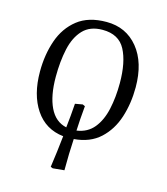

<svg xmlns="http://www.w3.org/2000/svg" viewBox="-104 -602 732 843"><g transform="rotate(15 262.0 -180.0)"><path d="M214 161 204 157Q209 122 213.5 86.5Q218 51 222 13Q140 4 95 -63Q50 -130 50 -235Q50 -312 72.5 -377Q95 -442 145 -481.5Q195 -521 277 -521Q366 -521 420 -455Q474 -389 474 -276Q474 -203 453.5 -139.5Q433 -76 388 -34.5Q343 7 270 13Q268 48 267 82Q266 116 266 156ZM272 -26Q321 -33 349.5 -68Q378 -103 390 -157.5Q402 -212 402 -276Q402 -371 372.5 -427Q343 -483 269 -483Q212 -483 180 -449Q148 -415 135.5 -358Q123 -301 123 -231Q123 -145 148.5 -92Q174 -39 225 -28Q228 -54 230.5 -81.5Q233 -109 235 -138L269 -144L280 -139Q277 -107 275 -79Q273 -51 272 -26Z"/></g></svg>

Font: Literata 36pt Light
Style: Italic
Weight: 300
Italic angle: -2°
Designer: Latin by Veronika Burian and Jose Scaglione. Greek by Irene Vlachou. Cyrillic by Vera Evstafieva
Foundry: TypeTogether
Version: Version 3.002